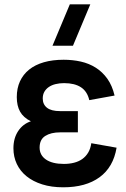

<svg xmlns="http://www.w3.org/2000/svg" viewBox="-20 -822 562 858"><path d="M306 -617.5H214.5L292 -802.5H383.5ZM262.5 15Q210 15 168.8 2Q127.5 -11 98.8 -34.2Q70 -57.5 55 -89.5Q40 -121.5 40 -159.5Q40 -204 61 -236Q82 -268 118 -280Q84.5 -296.5 69.8 -323Q55 -349.5 55 -388Q55 -427.5 69.2 -458.5Q83.5 -489.5 110.2 -511Q137 -532.5 176 -543.8Q215 -555 264.5 -555Q304.5 -555 341.2 -546.8Q378 -538.5 408 -519.5Q438 -500.5 459.8 -470Q481.5 -439.5 492 -395L379 -374.5Q370 -413.5 341.8 -432Q313.5 -450.5 266.5 -450.5Q246 -450.5 228.5 -446.2Q211 -442 198.2 -433.2Q185.5 -424.5 178.2 -411.8Q171 -399 171 -382Q171 -355.5 190 -340.5Q209 -325.5 248 -325.5H328V-230.5H248Q207.5 -230.5 182.2 -214.5Q157 -198.5 157 -162.5Q157 -128.5 185.5 -109Q214 -89.5 265.5 -89.5Q290 -89.5 310.8 -94.8Q331.5 -100 347.5 -111.2Q363.5 -122.5 374 -140Q384.5 -157.5 388 -182L501 -162Q486.5 -75 425 -30Q363.5 15 262.5 15Z"/></svg>

Font: Vela Sans Bd
Style: Bold
Weight: 700
Designer: Principal design: Mikhail Sharanda - project Manrope.
Design modification: Ravid Balaliev
Foundry: Mikhail Sharanda
Version: Version 1.001